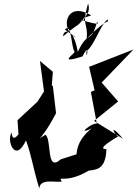

<svg xmlns="http://www.w3.org/2000/svg" viewBox="-20 -1009 775 1086"><path d="M324 -108C238 -32 275 -218 237 -247C156 -201 202 -185 297 -369L279 -522L273 -526L279 -603L206 -664L229 -492L192 -434L79 -329L86 -229C130 -336 52 -165 46 -259C15 -217 65 -81 127 -215C161 -120 161 -82 202 57C207 -1 289 24 330 18C303 -22 349 35 482 -44C525 -50 578 -49 582 -166C520 -164 629 -225 657 -243C642 -213 578 -339 676 -224L512 -325L648 -435L555 -542L735 -729L484 -631L515 -498L494 -489L532 -286C557 -362 384 -227 498 -283C405 -207 417 -139 412 -136ZM347 -842C385 -885 383 -739 401 -718C416 -712 293 -641 447 -690C493 -785 466 -648 469 -719C517 -757 545 -864 588 -899C596 -871 606 -927 470 -790C480 -885 439 -856 478 -989C504 -919 410 -893 496 -922C347 -1011 318 -833 411 -796ZM449 -890C396 -916 562 -850 529 -886C494 -756 481 -845 420 -716C392 -874 331 -831 338 -804C432 -888 413 -840 486 -952Z"/></svg>

Font: Asimov Silicon
Style: Regular
Weight: 400
Designer: Google
Version: Version 2.000980; 2014